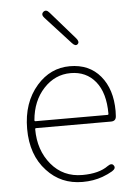

<svg xmlns="http://www.w3.org/2000/svg" viewBox="-57 -856 640 912"><g transform="rotate(-5 263.5 -400.0)"><path d="M300 13Q197 13 130 -60Q59 -136 59 -261Q59 -386 129 -466Q194 -540 286.5 -540Q379 -540 432 -476.5Q485 -413 485 -309Q485 -297 484 -285Q483 -261 459 -261H102Q97 -261 97 -256Q97 -156 153.5 -88Q210 -20 302 -20Q381 -20 425 -52Q445 -66 454 -52Q464 -38 443 -25Q423 -13 396 -3Q352 13 300 13ZM97 -299Q97 -294 102 -294H445Q450 -294 450 -299Q450 -399 406 -453Q362 -507 287.5 -507Q213 -507 159 -449Q105 -391 97 -299ZM333 -641Q322 -631 306 -649L187 -779Q171 -796 184 -808Q198 -820 213 -802L329 -669Q344 -651 333 -641Z"/></g></svg>

Font: Resource Han Rounded KR ExtraLight
Style: Regular
Weight: 250
Designer: Cyano Hao (round all glyphs); Ryoko NISHIZUKA 西塚涼子 (kana, bopomofo & ideographs); Paul D. Hunt (Latin, Greek & Cyrillic)
Foundry: Cyano Hao
Version: 0.990